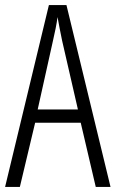

<svg xmlns="http://www.w3.org/2000/svg" viewBox="-20 -734 454 754"><path d="M356 0H414L241 -714H172L0 0H58L118 -252H297ZM224 -574 286 -304H128L188 -574C196 -609 202 -637 206 -667C211 -637 217 -609 224 -574Z"/></svg>

Font: Noto Sans Gujarati UI ExtraCondensed Light
Style: Regular
Weight: 300
Width: 2
Designer: Jelle Bosma - Monotype Design Team, Universal Thirst
Foundry: Monotype Imaging Inc.
Version: Version 2.106